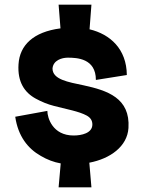

<svg xmlns="http://www.w3.org/2000/svg" viewBox="-20 -691 609 819"><path d="M370 108 361 3C450 -14 523 -66 528 -145C536 -273 438 -305 337 -327C270 -341 204 -352 204 -399C207 -434 244 -445 269 -445C308 -445 389 -442 389 -350L521 -371C520 -482 450 -545 362 -566L370 -671H230L238 -570C122 -555 64 -498 59 -417C54 -341 85 -296 133 -270C157 -257 183 -246 211 -239C265 -225 317 -216 350 -198C366 -189 374 -177 374 -160C374 -123 328 -113 294 -113C204 -113 182 -189 182 -218L45 -193C57 -110 99 -57 154 -26C181 -10 210 1 239 6L230 108Z"/></svg>

Font: OSH Darker Grotesque Black
Style: Regular
Weight: 900
Designer: Gabriel Lam
Foundry: TypeRant
Version: Version 1.000;Glyphs 3.1.1 (3148)